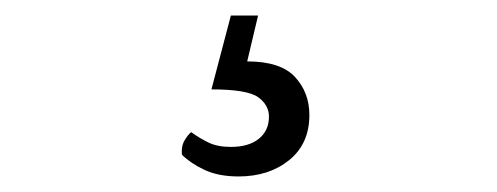

<svg xmlns="http://www.w3.org/2000/svg" viewBox="-20 -38 640 247"><path d="M312 -18 298 41Q341 41 359.5 61Q378 81 378 110Q378 147 352 168Q326 189 287 189Q261 189 243 180.5Q225 172 214 161Q213 150 217.5 142.5Q222 135 226 132Q237 140 248.5 145.5Q260 151 277 151Q300 151 313 140.5Q326 130 326 112Q326 97 312 87Q298 77 252 77L277 -18Z"/></svg>

Font: Karma Variable Light
Style: Regular
Weight: 300
Designer: Joana Correia
Foundry: Indian Type Foundry
Version: Version 3.000